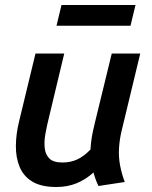

<svg xmlns="http://www.w3.org/2000/svg" viewBox="-20 -736 607 768"><path d="M205 12Q145 12 109.5 -9.5Q74 -31 58.5 -68.5Q43 -106 43.5 -153Q44 -200 56 -249L122 -522H237L175 -263Q167 -231 161.5 -200Q156 -169 159 -143Q162 -117 178 -101.5Q194 -86 230 -86Q263 -86 289.5 -98.5Q316 -111 342 -138Q343 -156 345.5 -175.5Q348 -195 352.5 -214.5Q357 -234 361 -251L427 -522H541L467 -215Q458 -178 456 -142.5Q454 -107 460.5 -73.5Q467 -40 479 -8L374 8Q368 -4 363 -17.5Q358 -31 354 -46Q323 -18 286.5 -3Q250 12 205 12ZM206 -633 226 -716H522L502 -633Z"/></svg>

Font: Ubuntu Sans SemiBold
Style: Italic
Weight: 600
Italic angle: -13.5°
Designer: Dalton Maag Ltd
Foundry: Dalton Maag Ltd
Version: Version 1.006